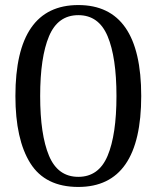

<svg xmlns="http://www.w3.org/2000/svg" viewBox="-20 -730 621 760"><path d="M41 -350Q41 -710 290 -710Q539 -710 539 -350Q539 10 290 10Q159 10 100 -84Q41 -178 41 -350ZM441 -350Q441 -503 406 -586.5Q371 -670 290 -670Q209 -670 174 -586.5Q139 -503 139 -350Q139 -197 174 -113.5Q209 -30 290 -30Q371 -30 406 -113.5Q441 -197 441 -350Z"/></svg>

Font: TavirajRegular
Style: Regular
Weight: 400
Designer: Katatrad Team
Foundry: CadsonDemak
Version: Version 1.000